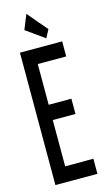

<svg xmlns="http://www.w3.org/2000/svg" viewBox="-122 -830 494 874"><g transform="rotate(-15 125.0 -393.5)"><path d="M25 0V-624H224V-553H90V-361H197V-289H90V-71H223V0ZM158 -656 71 -718 99 -787 178 -694Z"/></g></svg>

Font: Inconsolata UltraCondensed SemiBold
Style: Regular
Weight: 600
Width: 1
Monospace: yes
Designer: Raph Levien, Cyreal, Brenton Simpson
Foundry: Raph Levien, Cyreal, Google
Version: Version 3.001; ttfautohint (v1.8.2.53-6de2)